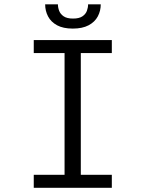

<svg xmlns="http://www.w3.org/2000/svg" viewBox="-20 -890 690 910"><path d="M140 0V-61.5H286V-638.5H140V-700H510V-638.5H363V-61.5H510V0ZM325 -754.5Q279.5 -754.5 250.5 -770.2Q221.5 -786 207.8 -812.2Q194 -838.5 194 -869.5H254.5Q254.5 -854 260.5 -838.5Q266.5 -823 282 -812.5Q297.5 -802 326 -802Q355 -802 370.5 -812.5Q386 -823 391.8 -838.5Q397.5 -854 397.5 -869.5H457.5Q457.5 -838.5 443.5 -812.2Q429.5 -786 400 -770.2Q370.5 -754.5 325 -754.5Z"/></svg>

Font: Trispace Thin Light
Style: Regular
Weight: 300
Version: Version 1.210